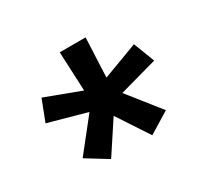

<svg xmlns="http://www.w3.org/2000/svg" viewBox="-104 -909 808 759"><g transform="rotate(-30 300.0 -529.5)"><path d="M206 -296 110 -355 225 -500 52 -548 89 -644 249 -584 241 -763H359L351 -584L511 -644L548 -548L375 -500L490 -355L394 -296L300 -439Z"/></g></svg>

Font: Iosevka Custom Extended
Style: Bold
Weight: 700
Width: 7
Monospace: yes
Designer: Belleve Invis
Foundry: Belleve Invis
Version: Version 11.2.4; ttfautohint (v1.8.4)